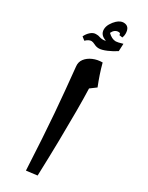

<svg xmlns="http://www.w3.org/2000/svg" viewBox="-233 -947 751 976"><g transform="rotate(30 142.0 -459.0)"><path d="M121 -9Q116 -112 111 -190Q106 -268 101 -333.5Q96 -399 90 -461Q84 -523 77 -595Q74 -620 88.5 -639Q103 -658 128.5 -669Q154 -680 184 -680Q192 -649 202.5 -618Q213 -587 225 -557L190 -531Q192 -476 192 -399.5Q192 -323 190.5 -227Q189 -131 185 -17ZM48 -729 29 -744Q38 -763 52.5 -775.5Q67 -788 82 -788Q88 -788 93.5 -787.5Q99 -787 104 -785Q115 -781 128 -781Q137 -781 143 -784Q105 -796 105 -829Q105 -846 115 -863Q125 -880 138 -892Q157 -909 175 -909Q212 -909 212 -864Q212 -852 207 -840L188 -843V-846Q188 -851 185 -853Q182 -855 176 -855Q165 -855 156 -848.5Q147 -842 141 -829Q152 -818 164 -812Q176 -806 188 -806Q198 -806 228 -815L226 -771Q204 -756 176 -744Q148 -732 131 -732Q116 -732 103 -739Q89 -746 81 -746Q65 -746 48 -729Z"/></g></svg>

Font: Noto Naskh Arabic
Style: Bold
Weight: 700
Designer: Monotype Design Team, David Williams, Mohamad Dakak and Nizar Qandah
Foundry: Monotype Imaging Inc.
Version: Version 2.016